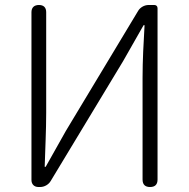

<svg xmlns="http://www.w3.org/2000/svg" viewBox="-20 -749 757 769"><path d="M106 -364V-28C106 -11 117 0 134 0H141C158 0 175 -10 183 -24L473 -504L555 -648H559C555 -578 551 -509 551 -437V-30C551 -10 561 0 581 0C601 0 611 -10 611 -30V-716C611 -724 606 -729 598 -729H579H575C558 -729 541 -719 533 -705L244 -225L163 -81H159C161 -152 165 -226 165 -297V-700C165 -719 155 -729 136 -729C117 -729 106 -719 106 -700Z"/></svg>

Font: GenSenRounded2 TW L
Style: Regular
Weight: 300
Version: Version 2.100;PS 2.1;hotconv 16.6.51;makeotf.lib2.5.65220 DE